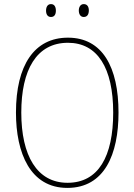

<svg xmlns="http://www.w3.org/2000/svg" viewBox="-20 -908 657 938"><path d="M205 -856C205 -839 212 -825 229 -825C246 -825 253 -838 253 -856C253 -874 246 -888 229 -888C212 -888 205 -873 205 -856ZM365 -857C365 -839 373 -825 389 -825C407 -825 414 -839 414 -857C414 -874 407 -888 389 -888C373 -888 365 -873 365 -857ZM559 -358C559 -579 481 -724 312 -724C148 -724 58 -590 58 -358C58 -160 128 10 309 10C491 10 559 -155 559 -358ZM84 -358C84 -566 158 -699 312 -699C456 -699 533 -576 533 -358C533 -144 461 -15 310 -15C160 -15 84 -149 84 -358Z"/></svg>

Font: Noto Sans Oriya Cond Thin
Style: Regular
Weight: 100
Width: 3
Designer: Amélie Bonet and Sol Matas
Foundry: Google LLC
Version: Version 2.006